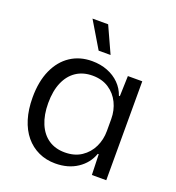

<svg xmlns="http://www.w3.org/2000/svg" viewBox="-134 -842 878 957"><g transform="rotate(20 305.0 -363.0)"><path d="M264.9 8.6Q216.6 8.6 176.4 -10.1Q136.3 -28.7 107.3 -63.6Q78.3 -98.6 62.8 -148.9Q47.3 -199.3 47.3 -262.7Q47.3 -347.7 74.8 -408.6Q102.3 -469.4 151.3 -501.7Q200.3 -534 264.9 -534Q310.4 -534 347.5 -519.4Q384.6 -504.9 410.6 -478.8Q436.7 -452.7 448.9 -417.1H453.9L457.3 -524.7H533.6V0H457.3L453.9 -109H448.9Q430.3 -56.1 381.9 -23.8Q333.4 8.6 264.9 8.6ZM290.9 -59.4Q342.9 -59.4 378.9 -83.5Q415 -107.6 433.8 -146.6Q452.6 -185.6 452.6 -231.1V-295Q452.6 -341.1 433.5 -380.4Q414.4 -419.6 378.5 -443.1Q342.6 -466.7 292.3 -466.7Q242 -466.7 205.7 -442.5Q169.4 -418.3 149.8 -372.9Q130.1 -327.4 130.1 -262.7Q130.1 -199.7 149.5 -153.8Q168.9 -107.9 204.9 -83.6Q240.9 -59.4 290.9 -59.4ZM277 -593.9 193.6 -733.6H276.6L340.3 -593.9Z"/></g></svg>

Font: Mona Sans ExtraLight
Style: Regular
Weight: 200
Designer: Deni Anggara
Foundry: GitHub
Version: Version 2.000